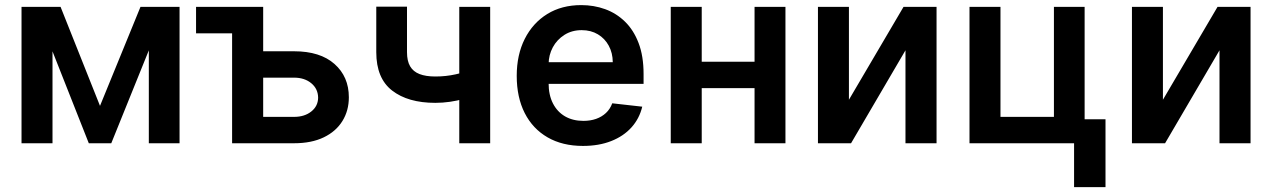

<svg xmlns="http://www.w3.org/2000/svg" viewBox="-20 -573 5088 768"><path d="M380 -149.5 541.9 -545.5H645.6L425.1 0H335.2L119.7 -545.5H222.3ZM190 -545.5V0H66.1V-545.5ZM575.3 0V-545.5H698.2V0Z M908.4 -545.5V-439.6H764.2V-545.5ZM995.7 -367.9H1156.2Q1260.7 -367.9 1318 -317.1Q1375.4 -266.3 1375.4 -183.9Q1375.4 -130.3 1349.6 -88.8Q1323.9 -47.2 1274.9 -23.6Q1225.9 0 1156.2 0H908.4V-545.5H1032.7V-105.5H1156.2Q1198.2 -105.5 1225.1 -127Q1252.1 -148.4 1252.5 -182.2Q1252.1 -217.7 1225.1 -240.1Q1198.2 -262.4 1156.2 -262.4H995.7Z M1940.7 -545.5V0H1817.1V-545.5ZM1882.8 -299V-193.9Q1861.9 -184.7 1835.4 -177.4Q1808.9 -170.1 1779.7 -165.8Q1750.4 -161.6 1721.2 -161.6Q1611.9 -161.6 1548.5 -210.8Q1485.1 -259.9 1485.1 -364.3V-546.2H1608V-364.3Q1608 -329.2 1620.4 -307.9Q1632.8 -286.6 1658 -276.8Q1683.2 -267 1721.2 -267Q1763.8 -267 1802.2 -275.6Q1840.6 -284.1 1882.8 -299Z M2311.8 10.7Q2229.8 10.7 2170.3 -23.6Q2110.8 -57.9 2078.8 -120.9Q2046.9 -183.9 2046.9 -269.5Q2046.9 -353.7 2079 -417.4Q2111.2 -481.2 2169 -516.9Q2226.9 -552.6 2305 -552.6Q2355.5 -552.6 2400.4 -536.4Q2445.3 -520.2 2479.9 -486.5Q2514.6 -452.8 2534.4 -400.7Q2554.3 -348.7 2554.3 -277V-237.6H2107.2V-324.2H2431.1Q2430.8 -361.2 2415.1 -390.1Q2399.5 -419 2371.6 -435.7Q2343.8 -452.4 2306.8 -452.4Q2267.4 -452.4 2237.6 -433.4Q2207.7 -414.4 2191.2 -383.7Q2174.7 -353 2174.4 -316.4V-240.8Q2174.4 -193.2 2191.8 -159.3Q2209.2 -125.4 2240.4 -107.4Q2271.7 -89.5 2313.6 -89.5Q2341.6 -89.5 2364.3 -97.5Q2387.1 -105.5 2403.8 -121.1Q2420.5 -136.7 2429 -159.8L2549 -146.3Q2537.6 -98.7 2505.9 -63.4Q2474.1 -28.1 2424.7 -8.7Q2375.4 10.7 2311.8 10.7Z M3037.6 -326V-220.5H2747.2V-326ZM2786.9 -545.5V0H2663V-545.5ZM3121.8 -545.5V0H2998.2V-545.5Z M3375.7 -174 3594.1 -545.5H3726.2V0H3601.9V-371.8L3384.2 0H3251.8V-545.5H3375.7Z M4318.5 -545.5V-95.9H4402V175.4H4276.3V0H3858V-545.5H3981.9V-105.5H4195.7V-545.5Z M4631.7 -174 4850.1 -545.5H4982.2V0H4858V-371.8L4640.3 0H4507.8V-545.5H4631.7Z"/></svg>

Font: InterMG SemiBold
Style: Regular
Weight: 600
Designer: Rasmus Andersson
Foundry: rsms
Version: Version 3.019;December 26, 2023;FontCreator 15.0.0.2955 64-b